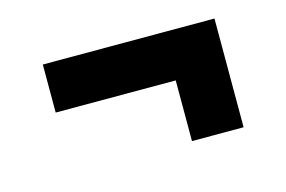

<svg xmlns="http://www.w3.org/2000/svg" viewBox="-51 -488 716 481"><g transform="rotate(-15 307.5 -248.0)"><path d="M530.3 -388.7V-106.7H396.4V-264.1H85.1V-388.7Z"/></g></svg>

Font: FiraCode Nerd Font
Style: Bold
Weight: 700
Designer: Carrois Corporate, Edenspiekermann AG, Nikita Prokopov
Foundry: Carrois Corporate, Edenspiekermann AG, Nikita Prokopov
Version: Version 6.002;Nerd Fonts 2.1.0